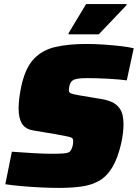

<svg xmlns="http://www.w3.org/2000/svg" viewBox="-20 -911 674 939"><path d="M268 8Q225 8 176 5.5Q127 3 82.5 -1Q38 -5 6 -10L38 -169Q92 -165 143.5 -162Q195 -159 229 -159Q269 -159 289 -160.5Q309 -162 318 -167Q326 -172 332 -187.5Q338 -203 338 -221Q338 -230 334 -234.5Q330 -239 313 -243Q296 -247 256 -254L143 -273Q103 -280 87 -307Q71 -334 71 -380Q71 -404 74.5 -432.5Q78 -461 85 -493Q105 -581 146.5 -624Q188 -667 252 -681.5Q316 -696 402 -696Q444 -696 488 -693Q532 -690 570.5 -685.5Q609 -681 634 -675L600 -518Q563 -523 508 -526Q453 -529 405 -529Q351 -529 336 -518Q326 -511 321.5 -498Q317 -485 317 -470Q317 -458 327.5 -454Q338 -450 366 -445L468 -428Q497 -424 523.5 -413.5Q550 -403 567 -378Q584 -353 584 -303Q584 -285 581.5 -262Q579 -239 573 -211Q556 -137 529.5 -93Q503 -49 466 -27.5Q429 -6 380 1Q331 8 268 8ZM315 -743V-748L401 -891H599V-886L463 -743Z"/></svg>

Font: Saira Black
Style: Italic
Weight: 900
Italic angle: -12°
Designer: Hector Gatti with collaboration of the Omnibus-Type team
Foundry: Omnibus-Type
Version: Version 1.100; ttfautohint (v1.8.3)